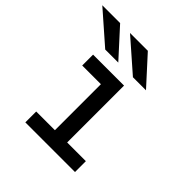

<svg xmlns="http://www.w3.org/2000/svg" viewBox="-214 -878 1024 1024"><g transform="rotate(45 298.0 -366.0)"><path d="M272 -10V-511H364.5V-10ZM131 0V-82H505.5V0ZM131 -429V-511H327V-429ZM366.5 -576 188.5 -732H323L465 -576ZM157.5 -576 -20.5 -732H114L256 -576Z"/></g></svg>

Font: Overpass Mono Light Medium
Style: Regular
Weight: 500
Monospace: yes
Version: Version 4.000